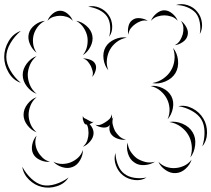

<svg xmlns="http://www.w3.org/2000/svg" viewBox="-104 -784 1005 913"><path d="M733 -760Q759 -769 788 -759.5Q817 -750 834 -728Q852 -707 856 -676.5Q860 -646 846 -622Q851 -650 846 -677.5Q841 -705 827 -722Q812 -739 786.5 -749.5Q761 -760 733 -760ZM315 -752Q341 -759 368.5 -747.5Q396 -736 412 -713Q428 -691 429.5 -661Q431 -631 415 -609Q422 -635 419.5 -662Q417 -689 404 -707Q391 -725 366.5 -737Q342 -749 315 -752ZM614 -685Q621 -704 639.5 -719.5Q658 -735 677 -735Q697 -735 715.5 -719.5Q734 -704 741 -685Q728 -700 710.5 -705.5Q693 -711 677 -711Q662 -711 644.5 -705.5Q627 -700 614 -685ZM122 -685Q128 -703 145.5 -718Q163 -733 182 -733Q201 -733 218.5 -718Q236 -703 242 -685Q230 -699 213.5 -704Q197 -709 182 -709Q167 -709 150.5 -704Q134 -699 122 -685ZM507 -619Q502 -636 506.5 -657.5Q511 -679 526 -689Q540 -700 562 -697.5Q584 -695 599 -685Q581 -689 566 -683.5Q551 -678 540 -670Q528 -662 518 -649.5Q508 -637 507 -619ZM70 -533Q50 -548 38.5 -574Q27 -600 33 -624Q39 -648 62 -665.5Q85 -683 110 -685Q88 -674 74.5 -655.5Q61 -637 56 -618Q51 -599 53.5 -576.5Q56 -554 70 -533ZM756 -685Q772 -674 782.5 -654Q793 -634 788 -616Q784 -597 765 -584Q746 -571 727 -569Q744 -578 752.5 -592.5Q761 -607 765 -621Q769 -636 768 -653Q767 -670 756 -685ZM258 -685Q284 -681 307 -661Q330 -641 335 -615Q340 -589 326 -562Q312 -535 290 -522Q306 -542 310.5 -566Q315 -590 311 -611Q307 -631 294 -651.5Q281 -672 258 -685ZM-5 -390Q-42 -403 -63 -439Q-84 -475 -84 -513Q-84 -552 -63 -588Q-42 -624 -5 -637Q-35 -612 -54.5 -578.5Q-74 -545 -74 -513Q-74 -482 -54.5 -448.5Q-35 -415 -5 -390ZM411 -450Q393 -471 388.5 -503Q384 -535 398 -560Q412 -584 441.5 -597Q471 -610 499 -605Q471 -600 450.5 -584Q430 -568 419 -548Q408 -529 404.5 -502.5Q401 -476 411 -450ZM719 -556Q739 -532 742.5 -497.5Q746 -463 730 -436Q714 -410 682 -396.5Q650 -383 620 -389Q650 -394 673.5 -411Q697 -428 709 -449Q722 -470 725.5 -498.5Q729 -527 719 -556ZM70 -338Q43 -348 23.5 -373.5Q4 -399 4 -428Q4 -456 23.5 -482Q43 -508 70 -517Q48 -499 38 -474.5Q28 -450 28 -428Q28 -405 38 -380.5Q48 -356 70 -338ZM290 -506Q305 -507 323.5 -500.5Q342 -494 349 -480Q356 -467 350.5 -448Q345 -429 334 -418Q340 -432 336.5 -445.5Q333 -459 328 -470Q322 -481 313.5 -491.5Q305 -502 290 -506ZM612 -375Q640 -379 669 -365Q698 -351 711 -326Q724 -301 718 -269.5Q712 -238 693 -217Q704 -243 702 -269Q700 -295 689 -315Q679 -335 659 -352Q639 -369 612 -375ZM70 -155Q45 -164 26.5 -188Q8 -212 8 -238Q8 -265 26.5 -289Q45 -313 70 -322Q50 -305 41 -282Q32 -259 32 -238Q32 -217 41 -194.5Q50 -172 70 -155ZM744 -279Q778 -286 811.5 -268.5Q845 -251 863 -220Q881 -190 880.5 -152.5Q880 -115 858 -88Q869 -121 868.5 -156Q868 -191 854 -215Q840 -239 809 -256.5Q778 -274 744 -279ZM427 -241Q430 -230 428 -217Q431 -223 435 -227Q428 -209 432 -192Q436 -175 443 -161Q451 -148 463.5 -136Q476 -124 495 -120Q476 -117 454 -125Q432 -133 422 -150Q413 -166 418 -190Q414 -185 410 -182Q397 -175 379 -178.5Q361 -182 349 -191Q363 -187 375 -191.5Q387 -196 397 -203Q407 -209 416 -217.5Q425 -226 427 -241ZM290 -217Q289 -225 290 -233Q292 -224 299.5 -221Q307 -218 313 -214Q320 -211 327 -206.5Q334 -202 342 -206Q334 -198 322 -194Q341 -173 341 -152Q341 -131 325 -112Q309 -93 290 -86Q306 -100 311.5 -117.5Q317 -135 317 -152Q317 -161 315.5 -171.5Q314 -182 309 -192Q305 -191 302 -193Q297 -196 294.5 -202.5Q292 -209 290 -216ZM701 -204Q732 -209 764 -195.5Q796 -182 812 -155Q828 -129 824 -94Q820 -59 801 -35Q811 -64 807.5 -93Q804 -122 791 -143Q779 -164 755.5 -181.5Q732 -199 701 -204ZM134 -15Q112 -12 88 -22.5Q64 -33 54 -52Q44 -72 49.5 -97.5Q55 -123 70 -139Q62 -118 64.5 -98.5Q67 -79 76 -63Q84 -48 98.5 -34Q113 -20 134 -15ZM633 -15Q612 -1 583 1Q554 3 534 -12Q513 -26 504.5 -54Q496 -82 503 -106Q505 -81 518 -62Q531 -43 547 -31Q564 -20 586.5 -14Q609 -8 633 -15ZM290 -71Q291 -47 277 -22.5Q263 2 241 10Q219 19 192.5 11Q166 3 150 -15Q171 -4 193 -4.5Q215 -5 232 -12Q250 -19 266.5 -33.5Q283 -48 290 -71ZM593 60Q568 76 536 72Q504 68 481 50Q458 32 447 2Q436 -28 445 -57Q446 -27 457 0.5Q468 28 487 42Q506 57 535 61.5Q564 66 593 60ZM807 -25Q800 -1 778.5 18.5Q757 38 732 39Q707 41 683 24.5Q659 8 649 -15Q666 3 688 10Q710 17 730 15Q750 14 771 4.5Q792 -5 807 -25ZM222 60Q203 90 166.5 101.5Q130 113 96 105Q61 97 34 70.5Q7 44 2 9Q19 41 44.5 65Q70 89 98 96Q126 102 160 91.5Q194 81 222 60Z"/></svg>

Font: Rubik Puddles
Style: Regular
Weight: 400
Designer: Hubert and Fischer, NaN
Foundry: Hubert and Fischer, NaN
Version: Version 2.200